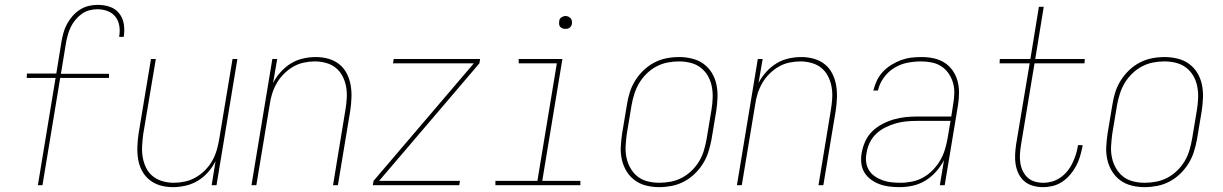

<svg xmlns="http://www.w3.org/2000/svg" viewBox="-20 -763 5040 791"><path d="M136 0 209 -442H90L91 -460H212L233 -590Q236 -608 241 -626.5Q246 -645 255.5 -663Q265 -681 278.5 -696.5Q292 -712 309 -723Q326 -734 345 -738.5Q364 -743 383 -743Q409 -743 432.5 -735Q456 -727 471 -708Q486 -689 490 -664Q494 -639 490 -613V-611H471V-613Q475 -635 471.5 -656.5Q468 -678 455.5 -694Q443 -710 423 -717.5Q403 -725 381 -725Q365 -725 348 -720.5Q331 -716 316.5 -705.5Q302 -695 290.5 -681Q279 -667 271.5 -651.5Q264 -636 259.5 -619.5Q255 -603 252 -587L231 -459H429V-442H228L155 0Z M692 8Q665 8 640.5 1Q616 -6 596.5 -21.5Q577 -37 565 -59.5Q553 -82 549 -107.5Q545 -133 546 -159.5Q547 -186 551 -213L602 -520H622L570 -210Q567 -186 565.5 -162Q564 -138 568 -115Q572 -92 582 -71.5Q592 -51 609.5 -37Q627 -23 649.5 -16.5Q672 -10 696 -10Q718 -10 741.5 -15Q765 -20 786 -32Q807 -44 824.5 -61.5Q842 -79 854 -100Q866 -121 872.5 -143.5Q879 -166 883 -189L938 -520H958L872 0H852L868 -99Q856 -75 837 -53.5Q818 -32 794.5 -18Q771 -4 744.5 2Q718 8 692 8Z M1016 0 1102 -520H1122L1105 -421Q1117 -445 1136.5 -466.5Q1156 -488 1179 -502Q1202 -516 1228.5 -522Q1255 -528 1281 -528Q1308 -528 1333 -521Q1358 -514 1377.5 -498.5Q1397 -483 1408.5 -460.5Q1420 -438 1424.5 -412.5Q1429 -387 1428 -360.5Q1427 -334 1423 -307L1372 0H1352L1403 -310Q1407 -334 1408.5 -358Q1410 -382 1406 -405Q1402 -428 1391.5 -448.5Q1381 -469 1364 -483Q1347 -497 1324 -503.5Q1301 -510 1277 -510Q1255 -510 1231.5 -505Q1208 -500 1187.5 -488Q1167 -476 1149.5 -458.5Q1132 -441 1120 -420Q1108 -399 1101 -376.5Q1094 -354 1091 -331L1036 0Z M1516 0 1519 -18 1932 -502H1599L1602 -520H1958L1955 -502L1542 -18H1875L1872 0Z M2371 0H2021V-18H2194L2274 -502H2117V-520H2297L2214 -18H2371ZM2309 -644Q2303 -644 2297.5 -646Q2292 -648 2288 -652.5Q2284 -657 2283.5 -663.5Q2283 -670 2284 -676Q2284 -681 2286.5 -685Q2289 -689 2293 -691.5Q2297 -694 2301 -695.5Q2305 -697 2310 -697Q2316 -697 2321.5 -694.5Q2327 -692 2331 -687.5Q2335 -683 2336 -676.5Q2337 -670 2336 -664Q2335 -659 2332.5 -655Q2330 -651 2326.5 -648.5Q2323 -646 2318.5 -645Q2314 -644 2309 -644Z M2695 8Q2668 8 2642 1.5Q2616 -5 2595.5 -20Q2575 -35 2561.5 -57Q2548 -79 2542 -105Q2536 -131 2537.5 -158.5Q2539 -186 2543 -213L2563 -333Q2567 -359 2575 -384Q2583 -409 2597.5 -432Q2612 -455 2632 -474Q2652 -493 2676 -505.5Q2700 -518 2726 -523Q2752 -528 2778 -528Q2805 -528 2831.5 -521.5Q2858 -515 2878.5 -500Q2899 -485 2912.5 -463Q2926 -441 2931.5 -415Q2937 -389 2936 -361.5Q2935 -334 2931 -307L2911 -187Q2906 -161 2898 -136Q2890 -111 2875.5 -88Q2861 -65 2841 -46Q2821 -27 2797 -14.5Q2773 -2 2747 3Q2721 8 2695 8ZM2696 -10Q2719 -10 2743 -14.5Q2767 -19 2789 -30.5Q2811 -42 2829.5 -60Q2848 -78 2860.5 -99Q2873 -120 2880 -143.5Q2887 -167 2891 -190L2911 -310Q2915 -334 2916 -358.5Q2917 -383 2912.5 -406.5Q2908 -430 2896.5 -450Q2885 -470 2867 -484Q2849 -498 2825.5 -504Q2802 -510 2777 -510Q2754 -510 2730.5 -505.5Q2707 -501 2685 -489.5Q2663 -478 2644.5 -460Q2626 -442 2613.5 -421Q2601 -400 2593.5 -376.5Q2586 -353 2582 -330L2562 -210Q2559 -186 2557.5 -161.5Q2556 -137 2561 -113.5Q2566 -90 2577.5 -70Q2589 -50 2606.5 -36Q2624 -22 2647.5 -16Q2671 -10 2696 -10Z M3016 0 3102 -520H3122L3105 -421Q3117 -445 3136.5 -466.5Q3156 -488 3179 -502Q3202 -516 3228.5 -522Q3255 -528 3281 -528Q3308 -528 3333 -521Q3358 -514 3377.5 -498.5Q3397 -483 3408.5 -460.5Q3420 -438 3424.5 -412.5Q3429 -387 3428 -360.5Q3427 -334 3423 -307L3372 0H3352L3403 -310Q3407 -334 3408.5 -358Q3410 -382 3406 -405Q3402 -428 3391.5 -448.5Q3381 -469 3364 -483Q3347 -497 3324 -503.5Q3301 -510 3277 -510Q3255 -510 3231.5 -505Q3208 -500 3187.5 -488Q3167 -476 3149.5 -458.5Q3132 -441 3120 -420Q3108 -399 3101 -376.5Q3094 -354 3091 -331L3036 0Z M3687 8Q3665 8 3644 5.5Q3623 3 3604 -4Q3585 -11 3568.5 -23Q3552 -35 3541.5 -52Q3531 -69 3528.5 -90.5Q3526 -112 3530 -133Q3534 -157 3544.5 -180.5Q3555 -204 3573.5 -222Q3592 -240 3615 -252Q3638 -264 3662 -271Q3686 -278 3710.5 -280.5Q3735 -283 3759 -283H3899L3907 -334Q3911 -357 3911.5 -379.5Q3912 -402 3906 -422.5Q3900 -443 3888 -460.5Q3876 -478 3858.5 -489.5Q3841 -501 3819 -505.5Q3797 -510 3775 -510Q3747 -510 3718.5 -504.5Q3690 -499 3664.5 -483.5Q3639 -468 3621 -443Q3603 -418 3597 -390H3578Q3583 -411 3592.5 -431Q3602 -451 3617.5 -467.5Q3633 -484 3652.5 -496Q3672 -508 3692.5 -515.5Q3713 -523 3734 -525.5Q3755 -528 3776 -528Q3802 -528 3826 -523Q3850 -518 3870 -505.5Q3890 -493 3904 -473.5Q3918 -454 3924.5 -430.5Q3931 -407 3931 -382Q3931 -357 3927 -331L3872 0H3852L3869 -103Q3856 -78 3836.5 -56Q3817 -34 3792.5 -19Q3768 -4 3740.5 2Q3713 8 3687 8ZM3690 -10Q3714 -10 3738 -15Q3762 -20 3783.5 -32Q3805 -44 3823 -62.5Q3841 -81 3853.5 -102.5Q3866 -124 3873 -147.5Q3880 -171 3884 -194L3896 -265H3759Q3737 -265 3715 -263Q3693 -261 3671.5 -255Q3650 -249 3628.5 -238.5Q3607 -228 3590 -212Q3573 -196 3563 -175Q3553 -154 3550 -132Q3546 -113 3548.5 -94.5Q3551 -76 3560.5 -61Q3570 -46 3585 -36Q3600 -26 3617 -20Q3634 -14 3652.5 -12Q3671 -10 3690 -10Z M4277 8Q4256 8 4236 2.5Q4216 -3 4201 -15.5Q4186 -28 4177 -46Q4168 -64 4164.5 -84Q4161 -104 4162 -125Q4163 -146 4166 -167L4222 -502H4098L4099 -520H4225L4260 -735H4280L4245 -520H4449L4448 -502H4242L4186 -164Q4183 -146 4182 -127.5Q4181 -109 4183.5 -92Q4186 -75 4193.5 -59Q4201 -43 4213.5 -31.5Q4226 -20 4243 -15Q4260 -10 4278 -10Q4296 -10 4314 -15Q4332 -20 4348 -31Q4364 -42 4376.5 -57Q4389 -72 4397 -88.5Q4405 -105 4411 -122.5Q4417 -140 4420 -158L4421 -165H4440L4439 -157Q4435 -137 4429 -117Q4423 -97 4413 -78.5Q4403 -60 4388.5 -43Q4374 -26 4356 -14Q4338 -2 4317.5 3Q4297 8 4277 8Z M4695 8Q4668 8 4642 1.5Q4616 -5 4595.5 -20Q4575 -35 4561.5 -57Q4548 -79 4542 -105Q4536 -131 4537.5 -158.5Q4539 -186 4543 -213L4563 -333Q4567 -359 4575 -384Q4583 -409 4597.5 -432Q4612 -455 4632 -474Q4652 -493 4676 -505.5Q4700 -518 4726 -523Q4752 -528 4778 -528Q4805 -528 4831.5 -521.5Q4858 -515 4878.5 -500Q4899 -485 4912.5 -463Q4926 -441 4931.5 -415Q4937 -389 4936 -361.5Q4935 -334 4931 -307L4911 -187Q4906 -161 4898 -136Q4890 -111 4875.5 -88Q4861 -65 4841 -46Q4821 -27 4797 -14.5Q4773 -2 4747 3Q4721 8 4695 8ZM4696 -10Q4719 -10 4743 -14.5Q4767 -19 4789 -30.5Q4811 -42 4829.5 -60Q4848 -78 4860.5 -99Q4873 -120 4880 -143.5Q4887 -167 4891 -190L4911 -310Q4915 -334 4916 -358.5Q4917 -383 4912.5 -406.5Q4908 -430 4896.5 -450Q4885 -470 4867 -484Q4849 -498 4825.5 -504Q4802 -510 4777 -510Q4754 -510 4730.5 -505.5Q4707 -501 4685 -489.5Q4663 -478 4644.5 -460Q4626 -442 4613.5 -421Q4601 -400 4593.5 -376.5Q4586 -353 4582 -330L4562 -210Q4559 -186 4557.5 -161.5Q4556 -137 4561 -113.5Q4566 -90 4577.5 -70Q4589 -50 4606.5 -36Q4624 -22 4647.5 -16Q4671 -10 4696 -10Z"/></svg>

Font: Iosevka Thin Oblique
Style: Regular
Weight: 100
Italic angle: -9°
Monospace: yes
Designer: Belleve Invis
Foundry: Belleve Invis
Version: Version 32.5.0; ttfautohint (v1.8.4)